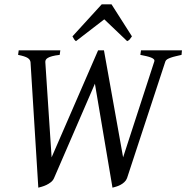

<svg xmlns="http://www.w3.org/2000/svg" viewBox="-20 -846 855 881"><path d="M813 -594.2Q798.8 -590.8 786.1 -587.9Q773.4 -585 763.7 -581.5Q753.9 -578.1 747.3 -574Q740.7 -569.8 738.8 -564L563 -28.8Q559.1 -18.1 550.5 -10.3Q542 -2.4 532 2.7Q522 7.8 512 10.7Q502 13.7 496.1 15.1L415.5 -461.9L228 -28.8Q223.1 -17.6 213.4 -10Q203.6 -2.4 192.9 2.7Q182.1 7.8 171.9 10.7Q161.6 13.7 155.8 15.1L120.1 -560.1Q119.1 -572.3 106.9 -580.1Q94.7 -587.9 63 -594.2L65.9 -615.2H256.8L253.9 -594.2Q232.4 -591.8 219.2 -588.1Q206.1 -584.5 199 -580.1Q191.9 -575.7 189.7 -570.6Q187.5 -565.4 188 -560.1L216.8 -124L430.2 -615.2H457L544.9 -124L688 -564Q689.9 -569.8 685.8 -574.2Q681.6 -578.6 672.9 -582Q664.1 -585.4 651.6 -588.4Q639.2 -591.3 624 -594.2L627 -615.2H814.9ZM585.4 -679.2Q578.6 -669.4 575 -665Q571.3 -660.6 563.5 -657.2L458.5 -757.3L328.6 -657.2Q324.2 -660.2 320.8 -664.8Q317.4 -669.4 312.5 -679.2L446.8 -826.2H491.7L585.4 -679.2Z"/></svg>

Font: Gentium
Style: Italic
Weight: 400
Italic angle: -7°
Designer: J. Victor Gaultney
Version: Version 1.02; 2005; OFL release